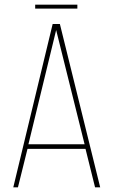

<svg xmlns="http://www.w3.org/2000/svg" viewBox="-20 -804 487 824"><path d="M131 -784H312V-767H131ZM347 -165H98L57 0H37L206 -701H237L410 0H388ZM221 -675 102 -185H343Z"/></svg>

Font: Bebas Neue Light
Style: Regular
Weight: 300
Designer: Ryoichi Tsunekawa
Foundry: Ryoichi Tsunekawa
Version: Version 001.003; ttfautohint (v1.5.65-e2d9)